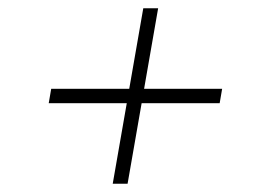

<svg xmlns="http://www.w3.org/2000/svg" viewBox="-20 -567 628 465"><path d="M512 -317H323L289 -122H253L287 -317H98L104 -352H293L327 -547H363L329 -352H518Z"/></svg>

Font: Inria Serif
Style: Bold Italic
Weight: 700
Italic angle: -10°
Designer: Black Foundry Team
Foundry: Black Foundry
Version: Version 1.000; ttfautohint (v1.8.3)